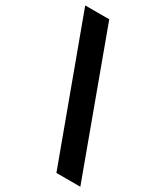

<svg xmlns="http://www.w3.org/2000/svg" viewBox="-210 -812 840 976"><g transform="rotate(30 210.5 -323.5)"><path d="M-9 -729H132L430.4 81.7H290Z"/></g></svg>

Font: Mona Sans VF XLt
Style: Regular
Weight: 200
Designer: Deni Anggara
Foundry: GitHub
Version: Version 2.000;Glyphs 3.2.3 (3260)